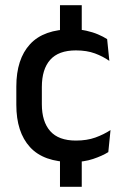

<svg xmlns="http://www.w3.org/2000/svg" viewBox="-20 -614 476 741"><path d="M295.5 -463H211.5V-594H295.5ZM295.5 107H211.5V-39H295.5ZM257.5 11.5Q148.5 11.5 95.8 -46.2Q43 -104 43 -209.5V-280Q43 -386 96 -443.5Q149 -501 257.5 -501Q287.5 -501 312.8 -495.5Q338 -490 358.5 -481.2Q379 -472.5 393.5 -463L402 -379Q378 -396 346.5 -407.8Q315 -419.5 273 -419.5Q206 -419.5 173.8 -383.2Q141.5 -347 141.5 -278V-212Q141.5 -144.5 173.8 -108Q206 -71.5 273 -71.5Q315.5 -71.5 348 -83.2Q380.5 -95 406.5 -112L398 -27Q375 -12.5 339.2 -0.5Q303.5 11.5 257.5 11.5Z"/></svg>

Font: Anek Bangla Medium
Style: Regular
Weight: 500
Designer: Sulekha Rajkumar (Bangla), Yesha Goshar (Latin)
Foundry: Ek Type
Version: Version 1.003